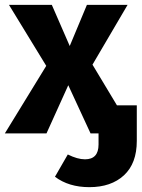

<svg xmlns="http://www.w3.org/2000/svg" viewBox="-31 -551 585 793"><path d="M452 -116H534V31Q534 124 481 173Q428 222 338 222Q253 222 196 179L249 87Q289 107 320 107Q376 107 376 46V0H343L251 -199L161 0H-11L160 -279L6 -531H183L257 -361L328 -531H496L351 -284Z"/></svg>

Font: Fira Sans
Style: Bold
Weight: 700
Designer: bBox Type GmbH & Carrois Corporate GbR & Edenspiekermann AG
Foundry: bBox Type GmbH & Carrois Corporate GbR & Edenspiekermann AG
Version: Version 4.301;PS 004.301;hotconv 1.0.88;makeotf.lib2.5.64775